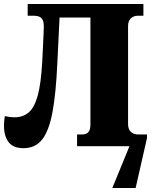

<svg xmlns="http://www.w3.org/2000/svg" viewBox="-20 -734 764 964"><path d="M98 10Q47 10 23.5 -20Q0 -50 0 -103Q0 -124 4 -151Q31 -145 53 -145Q95 -145 124 -169.5Q153 -194 169.5 -254.5Q186 -315 192 -423Q195 -480 196.5 -514.5Q198 -549 199 -569Q200 -589 200 -602Q200 -630 188.5 -642.5Q177 -655 149 -655H119V-714H700V-655H672Q651 -655 637 -642Q623 -629 623 -603V-111Q623 -85 637 -72Q651 -59 672 -59H718V-41L661 210H544L630 0H367V-59H394Q434 -59 434 -108V-646H279L268 -418Q261 -265 243.5 -171Q226 -77 191.5 -33.5Q157 10 98 10Z"/></svg>

Font: Noto Serif SemiCondensed Black
Style: Regular
Weight: 900
Width: 4
Designer: Monotype Design Team
Foundry: Monotype Imaging Inc.
Version: Version 2.014; ttfautohint (v1.8.4.7-5d5b)